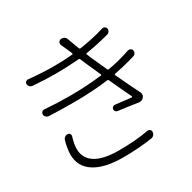

<svg xmlns="http://www.w3.org/2000/svg" viewBox="-176 -953 1163 1163"><g transform="rotate(-30 406.0 -371.5)"><path d="M109.4 -236.3Q112.3 -246.1 121.6 -252.4Q130.9 -258.8 141.6 -257.8Q151.4 -256.8 156.2 -249Q161.1 -241.2 158.2 -232.4Q143.6 -182.6 143.6 -152.3Q143.6 -86.9 197.8 -51.8Q252 -16.6 361.3 -16.6Q482.4 -16.6 568.4 -33.2Q579.1 -35.2 586.9 -28.8Q594.7 -22.5 593.8 -12.7Q593.8 -1 586.4 7.8Q579.1 16.6 567.4 18.6Q469.7 33.2 364.3 33.2Q234.4 33.2 164.1 -11.7Q93.8 -56.6 93.8 -141.6Q93.8 -181.6 109.4 -236.3ZM710 -513.7Q719.7 -516.6 728.5 -512.2Q737.3 -507.8 739.3 -498Q740.2 -495.1 740.2 -492.2Q740.2 -485.4 736.3 -478.5Q731.4 -469.7 720.7 -466.8Q654.3 -446.3 574.2 -430.7Q566.4 -428.7 569.3 -422.9Q627 -299.8 649.4 -256.8Q653.3 -249 653.3 -241.2Q653.3 -230.5 646.5 -221.7Q634.8 -208 618.2 -208Q615.2 -208 611.3 -208Q548.8 -217.8 472.7 -227.5Q464.8 -228.5 459.5 -235.4Q454.1 -242.2 455.1 -250.5Q456.1 -258.8 462.9 -264.2Q469.7 -269.5 477.5 -268.6Q502.9 -265.6 542.5 -261.2Q582 -256.8 587.9 -255.9Q590.8 -255.9 592.3 -257.8Q593.8 -259.8 592.8 -261.7Q566.4 -315.4 521.5 -414.1Q518.6 -420.9 511.7 -419.9Q403.3 -405.3 262.7 -405.3Q184.6 -405.3 95.7 -409.2Q85.9 -410.2 78.1 -418Q70.3 -425.8 70.3 -436.5Q70.3 -445.3 77.1 -452.1Q84 -459 93.8 -458Q183.6 -451.2 268.6 -451.2Q384.8 -451.2 491.2 -463.9Q499 -464.8 496.1 -471.7Q457 -559.6 452.1 -570.3L434.6 -611.3Q431.6 -618.2 424.8 -617.2Q345.7 -610.4 264.6 -610.4Q185.5 -610.4 103.5 -617.2Q92.8 -618.2 85.4 -625.5Q78.1 -632.8 77.1 -643.6Q76.2 -653.3 83.5 -659.7Q90.8 -666 99.6 -665Q194.3 -655.3 280.3 -655.3Q345.7 -655.3 406.2 -661.1Q409.2 -661.1 410.2 -663.6Q411.1 -666 410.2 -668.9Q402.3 -686.5 392.6 -709Q383.8 -728.5 377 -743.2Q372.1 -753.9 376.5 -764.2Q380.9 -774.4 391.6 -776.4Q395.5 -777.3 399.4 -777.3Q408.2 -777.3 416 -772.5Q426.8 -766.6 430.7 -753.9Q441.4 -723.6 460 -674.8Q462.9 -668 469.7 -668.9Q561.5 -682.6 641.6 -707Q650.4 -710 659.2 -705.1Q668 -700.2 669.9 -691.4Q671.9 -680.7 666.5 -671.9Q661.1 -663.1 651.4 -660.2Q576.2 -639.6 488.3 -625Q480.5 -624 483.4 -617.2L497.1 -584Q520.5 -531.2 544.9 -478.5Q547.9 -471.7 554.7 -473.6Q634.8 -487.3 710 -513.7Z"/></g></svg>

Font: Gen Jyuu Gothic P Light
Style: Regular
Weight: 200
Designer: [Source Han Sans]
Ryoko NISHIZUKA  (kana & ideographs); Paul D. Hunt (Latin, Greek & Cyrillic); Wenlong ZHANG  (bopomofo
Version: Version 1.002.20150607